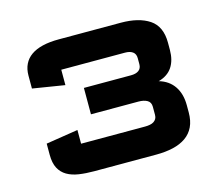

<svg xmlns="http://www.w3.org/2000/svg" viewBox="-79 -608 834 717"><g transform="rotate(-15 338.0 -250.0)"><path d="M202 5Q170 5 143.5 1Q117 -3 97.8 -14.2Q78.5 -25.5 68 -45.5Q57.5 -65.5 57.5 -97.5V-140.5L181.5 -160V-107Q181.5 -107 181.5 -107Q181.5 -107 181.5 -107H429Q439.5 -107 448.2 -108.8Q457 -110.5 463 -114.5Q469 -118.5 472.5 -124.5Q476 -130.5 476 -139.5V-171Q476 -188.5 463 -196Q450 -203.5 429 -203.5H245.5V-305.5H428Q447 -305.5 457.8 -313.5Q468.5 -321.5 468.5 -337.5V-361Q468.5 -377 457.8 -385Q447 -393 428 -393H181.5Q181.5 -393 181.5 -393Q181.5 -393 181.5 -393V-333.5L57.5 -353.5V-403.5Q57.5 -428.5 66.8 -447.5Q76 -466.5 94 -479.2Q112 -492 139 -498.5Q166 -505 202 -505H441.5Q511 -505 551.8 -477.8Q592.5 -450.5 592.5 -387.5V-360Q592.5 -319.5 575.2 -293.5Q558 -267.5 522 -257.5Q560 -246.5 580 -217Q600 -187.5 600 -143.5V-116Q600 -83.5 589 -60.5Q578 -37.5 557.2 -23Q536.5 -8.5 507.5 -1.8Q478.5 5 442.5 5Z"/></g></svg>

Font: Science Gothic
Style: Regular
Weight: 400
Designer: Thomas Phinney, Vassil Kateliev, Brandon Buerkle
Foundry: Font Detective LLC
Version: Version 1.018